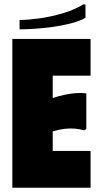

<svg xmlns="http://www.w3.org/2000/svg" viewBox="-20 -883 467 903"><path d="M406 -700V-527H228V-422Q255 -431 282.5 -437Q310 -443 336.5 -445Q363 -447 386 -444V-276L375 -270Q356 -276 332.5 -278Q309 -280 283 -277Q257 -274 228 -265V-173H406V0H38V-700ZM373 -863 382 -861V-799Q353 -783 311.5 -772.5Q270 -762 225 -756Q180 -750 139.5 -747.5Q99 -745 72 -745V-789Q110 -789 164.5 -796.5Q219 -804 275 -820.5Q331 -837 373 -863Z"/></svg>

Font: Phudu Black
Style: Regular
Weight: 900
Version: Version 1.005;gftools[0.9.23]